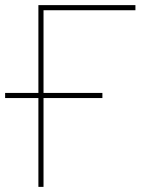

<svg xmlns="http://www.w3.org/2000/svg" viewBox="-20 -730 569 750"><path d="M0 -347V-367H380V-347ZM130 0V-710H509V-690H150V0Z"/></svg>

Font: Raleway Thin
Style: Regular
Weight: 100
Designer: Matt McInerney, Pablo Impallari, Rodrigo Fuenzalida
Foundry: Matt McInerney, Pablo Impallari, Rodrigo Fuenzalida
Version: Version 4.026